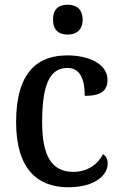

<svg xmlns="http://www.w3.org/2000/svg" viewBox="-20 -781 510 811"><path d="M266 -635C300 -635 329 -652 329 -698C329 -745 300 -761 266 -761C230 -761 204 -745 204 -698C204 -652 230 -635 266 -635ZM268 10C385 10 435 -44 435 -90C435 -109 427 -122 415 -130C394 -87 349 -55 290 -55C196 -55 158 -126 158 -266C158 -443 200 -494 265 -494C322 -494 338 -440 338 -376C408 -376 434 -399 434 -444C434 -509 359 -547 264 -547C142 -547 48 -480 48 -265C48 -67 139 10 268 10Z"/></svg>

Font: Noto Serif Bengali SemiCondensed
Style: Regular
Weight: 400
Width: 4
Designer: Juan Bruce, Universal Thirst, Indian Type Foundry and the Monotype Design Team.
Foundry: Monotype Imaging Inc.
Version: Version 2.003